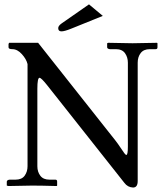

<svg xmlns="http://www.w3.org/2000/svg" viewBox="-20 -840 736 868"><path d="M382.3 -820.3 444.8 -768.1 300.8 -710Q271.5 -698.2 257.8 -698.2Q243.2 -698.2 243.2 -712.9Q243.2 -723.1 258.3 -733.9ZM602.5 -556.6V-21.5Q602.5 7.8 581.5 7.8Q557.1 6.8 542 -13.7L192.9 -455.1Q166.5 -488.3 158.7 -488.3Q148.9 -488.3 148.9 -439V-88.4Q148.9 -63 162.4 -45.4Q175.8 -27.8 203.6 -27.8H230Q238.3 -27.8 238.3 -19.5V-1L236.3 1Q164.6 -1 125.5 -1L18.1 1L10.7 -1V-19Q10.7 -22.9 15.1 -25.4Q19.5 -27.8 23.9 -27.8H50.3Q78.6 -27.8 91.6 -45.9Q104.5 -64 104.5 -88.4V-550.3Q99.1 -572.8 78.9 -595.2Q58.6 -617.7 36.1 -617.7Q18.6 -617.7 18.6 -626V-641.6L21.5 -646.5H152.3L501.5 -205.1Q512.7 -190.9 524.4 -173.1Q536.1 -155.3 542 -147.5Q547.9 -139.6 551.3 -139.6Q558.1 -139.6 558.1 -177.7V-556.6Q558.1 -581.1 545.2 -599.4Q532.2 -617.7 503.9 -617.7H477.5Q473.1 -617.7 468.8 -619.9Q464.4 -622.1 464.4 -626V-644.5L469.2 -646.5Q543.5 -644.5 579.1 -644.5L689.9 -646.5L691.9 -644.5V-626Q691.9 -617.7 683.6 -617.7H657.2Q629.4 -617.7 616 -600.1Q602.5 -582.5 602.5 -556.6Z"/></svg>

Font: Libertinage
Style: f
Weight: 400
Designer: OSP
Foundry: OSP
Version: Version 1.0; 2008; OFL relea